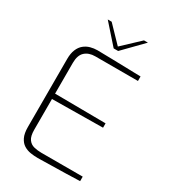

<svg xmlns="http://www.w3.org/2000/svg" viewBox="-220 -1034 1021 1147"><g transform="rotate(30 290.5 -460.0)"><path d="M228 3Q203 3 178 -1Q153 -5 132 -18Q111 -31 98 -57.5Q85 -84 85 -128V-598Q85 -636 96 -662.5Q107 -689 126 -704.5Q145 -720 168.5 -726.5Q192 -733 217 -733Q270 -732 320.5 -731Q371 -730 420 -728.5Q469 -727 517 -726V-695H223Q179 -695 152.5 -671Q126 -647 126 -594V-382L476 -379V-349L126 -345V-133Q126 -89 141 -68Q156 -47 180.5 -41Q205 -35 231 -35H517V-4Q470 -2 421.5 -1Q373 0 324.5 1Q276 2 228 3ZM294 -791 177 -923H204L310 -813L427 -923H454L325 -791Z"/></g></svg>

Font: Exo Thin ExtraLight
Style: Regular
Weight: 250
Version: Version 2.000